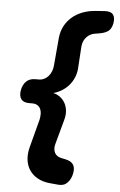

<svg xmlns="http://www.w3.org/2000/svg" viewBox="-68 -936 736 1182"><g transform="rotate(5 300.0 -344.5)"><path d="M286 195Q242 191 210 173Q178 155 159.5 127.5Q141 100 136.5 63.5Q132 27 143 -15L189 -190Q193 -210 192.5 -227Q192 -244 185.5 -257Q179 -270 166.5 -277.5Q154 -285 135 -285H115Q80 -285 66 -305Q52 -325 58 -360Q65 -395 85.5 -415Q106 -435 142 -435H162Q180 -435 195.5 -442.5Q211 -450 222 -463Q233 -476 240 -493.5Q247 -511 248 -530L263 -700Q267 -741 284 -773.5Q301 -806 328.5 -830Q356 -854 393.5 -868.5Q431 -883 476 -886L532 -890Q568 -892 582 -873.5Q596 -855 590 -820Q583 -785 563.5 -770.5Q544 -756 507 -750L482 -746Q451 -741 430 -718Q409 -695 406 -660L397 -520Q394 -486 378.5 -455.5Q363 -425 338.5 -403Q314 -381 283 -368Q271 -363 259 -360Q270 -357 280 -353Q307 -340 323.5 -318Q340 -296 345 -265.5Q350 -235 340 -200L299 -50Q294 -33 295 -18.5Q296 -4 302 7Q308 18 318.5 25Q329 32 344 35L368 40Q402 47 416 66Q430 85 424 120Q418 155 396.5 179Q375 203 340 200Z"/></g></svg>

Font: Maple Mono ExtraBold
Style: Italic
Weight: 800
Italic angle: -10°
Monospace: yes
Designer: subframe7536
Version: Version 7.200